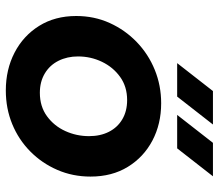

<svg xmlns="http://www.w3.org/2000/svg" viewBox="-66 -674 752 660"><g transform="rotate(90 310.0 -344.0)"><path d="M291 12Q219 12 161 -18Q103 -48 69 -102.5Q35 -157 35 -230Q35 -292 59 -345Q83 -398 124.5 -438Q166 -478 220 -500Q274 -522 335 -522Q406 -522 463 -492Q520 -462 553.5 -407.5Q587 -353 587 -279Q587 -218 564 -165Q541 -112 500.5 -72Q460 -32 406.5 -10Q353 12 291 12ZM299 -105Q346 -105 379.5 -129.5Q413 -154 430.5 -192.5Q448 -231 448 -274Q448 -313 433 -342.5Q418 -372 390 -388.5Q362 -405 324 -405Q278 -405 244.5 -381Q211 -357 192.5 -318.5Q174 -280 174 -236Q174 -199 189 -169Q204 -139 232.5 -122Q261 -105 299 -105ZM375 -577 471 -700H586L490 -577ZM197 -577 293 -700H408L312 -577Z"/></g></svg>

Font: MuseoModerno Thin SemiBold
Style: Italic
Weight: 600
Italic angle: -9°
Version: Version 1.003